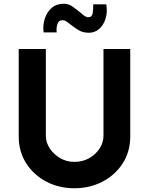

<svg xmlns="http://www.w3.org/2000/svg" viewBox="-20 -998 796 1026"><path d="M225 -272Q225 -237 246 -205Q267 -173 301.5 -153Q336 -133 377 -133Q422 -133 457 -153Q492 -173 512.5 -205Q533 -237 533 -272V-736H676V-269Q676 -188 636 -125.5Q596 -63 528 -27.5Q460 8 377 8Q295 8 227.5 -27.5Q160 -63 120 -125.5Q80 -188 80 -269V-736H225ZM456 -823Q422 -823 399 -837.5Q376 -852 357 -867Q346 -876 335.5 -883Q325 -890 313 -890Q293 -890 286.5 -868.5Q280 -847 283 -825H213Q208 -864 219.5 -899Q231 -934 256.5 -956Q282 -978 321 -978Q346 -978 366 -964Q386 -950 403 -936Q417 -924 429 -915Q441 -906 453 -906Q472 -906 475.5 -928.5Q479 -951 478 -975H548Q555 -932 544 -897.5Q533 -863 509.5 -843Q486 -823 456 -823Z"/></svg>

Font: Reem Kufi Ink
Style: Bold
Weight: 700
Designer: Khaled Hosny
Version: Version 1.002